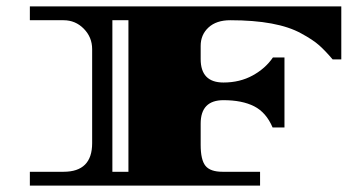

<svg xmlns="http://www.w3.org/2000/svg" viewBox="-20 -578 1110 598"><path d="M673 -43H790V0H73V-43H178Q267 -43 267 -132V-425Q267 -462 241 -488.5Q215 -515 178 -515H73V-558H1043V-393H1016Q994 -419 974.5 -436.5Q955 -454 918 -474Q844 -515 697 -515Q654 -515 629.5 -492.5Q605 -470 605 -435V-394Q605 -321 676 -321Q727 -321 767 -343Q807 -365 830 -399H866V-181H829Q809 -228 771.5 -247Q734 -266 676 -266Q605 -266 605 -193V-127Q605 -80 620 -61.5Q635 -43 673 -43ZM330 -43H380V-515H330Z"/></svg>

Font: Diplomata SC
Style: Regular
Weight: 400
Width: 7
Designer: Eduardo Rodriguez Tunni
Foundry: Eduardo Rodriguez Tunni
Version: Version 1.001